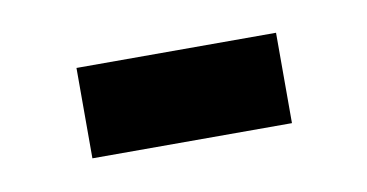

<svg xmlns="http://www.w3.org/2000/svg" viewBox="-29 -137 356 186"><g transform="rotate(-10 149.5 -44.5)"><path d="M51.3 -88.9H247.6V0H51.3Z"/></g></svg>

Font: Vazirmatn FD
Style: Regular
Weight: 400
Designer: Saber Rastikerdar
Foundry: Saber Rastikerdar
Version: Version 33.001